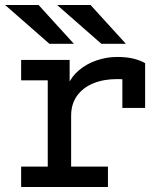

<svg xmlns="http://www.w3.org/2000/svg" viewBox="-34 -752 670 772"><path d="M51 0V-82H158V-429H51V-511H246V-397L240 -411.5Q254 -445 284.2 -470.2Q314.5 -495.5 354.5 -509.2Q394.5 -523 437 -523Q476 -523 504.2 -515.8Q532.5 -508.5 549.5 -498V-318H458V-470.5L491 -428Q477.5 -431.5 464 -432.8Q450.5 -434 437 -434Q382.5 -434 340.8 -416.8Q299 -399.5 275.5 -366.5Q252 -333.5 252 -286.5V-82H400V0ZM373.5 -576 195.5 -732H330L472 -576ZM164.5 -576 -13.5 -732H121L263 -576Z"/></svg>

Font: Overpass Mono Medium
Style: Regular
Weight: 500
Monospace: yes
Designer: Delve Withrington, Dave Bailey
Foundry: Delve Fonts LLC
Version: Version 4.000